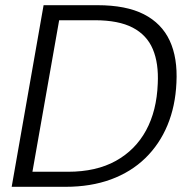

<svg xmlns="http://www.w3.org/2000/svg" viewBox="-20 -720 724 740"><path d="M25 0 148 -700H355Q466 -700 534.5 -665Q603 -630 634 -563.5Q665 -497 660 -401Q656 -311 625.5 -237.5Q595 -164 540 -110.5Q485 -57 407.5 -28.5Q330 0 232 0ZM105 -58H242Q351 -58 426.5 -100Q502 -142 543 -217.5Q584 -293 588 -397Q592 -476 569 -530.5Q546 -585 491.5 -613.5Q437 -642 345 -642H208Z"/></svg>

Font: DM Sans 28pt Light
Style: Italic
Weight: 300
Italic angle: -10°
Version: Version 4.004;gftools[0.9.30]